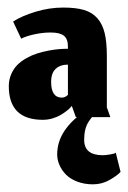

<svg xmlns="http://www.w3.org/2000/svg" viewBox="-20 -310 339 508"><path d="M226 177.7Q250 177.7 270.7 165.7Q291.3 153.7 299 144.7L286.3 94Q284 96.7 271 98.7Q258 100.7 252 100.7Q202.7 100.7 202.7 60Q202.7 45.3 205.5 33.5Q208.3 21.7 214 12.8Q219.7 4 224 -0.8Q228.3 -5.7 235 -12H200.3Q169.3 8 150.3 36.7Q131.3 65.3 131.3 98.7Q131.3 112.7 137.2 126.3Q143 140 154.3 151.7Q165.7 163.3 184.3 170.5Q203 177.7 226 177.7ZM170 -29.7 180.7 0H272L262.7 -26V-161.7Q262.7 -198.3 257 -222.2Q251.3 -246 237.8 -261.5Q224.3 -277 202.7 -283.5Q181 -290 147.7 -290Q110 -290 73.7 -278.8Q37.3 -267.7 14.7 -253L36 -207.7Q48.7 -214.3 71 -219.2Q93.3 -224 114 -224Q138 -224 148.8 -215.7Q159.7 -207.3 159.7 -187V-181Q148.3 -181 136 -180Q123.7 -179 108 -176Q92.3 -173 78.2 -168.5Q64 -164 50 -156.2Q36 -148.3 26 -138.3Q16 -128.3 9.7 -113.8Q3.3 -99.3 3.3 -82Q3.3 7 93.3 7Q106.7 7 119.3 3.2Q132 -0.7 140.8 -6Q149.7 -11.3 156.5 -16.7Q163.3 -22 166.7 -26ZM143.7 -51.7Q115.3 -51.7 115.3 -93.3Q115.3 -116.7 127.3 -127.8Q139.3 -139 159.7 -139V-59Q159.7 -59 157.7 -57.2Q155.7 -55.3 151.8 -53.5Q148 -51.7 143.7 -51.7Z"/></svg>

Font: Jomhuria
Style: Regular
Weight: 400
Designer: Arabic design by Kourosh Beigpour, Latin design by Eben Sorkin, engineering by Lasse Fister and Khaled Hosney
Version: Version 1.0000